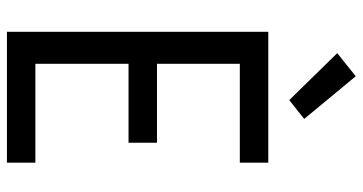

<svg xmlns="http://www.w3.org/2000/svg" viewBox="-260 -760 1021 540"><g transform="rotate(90 250.0 -490.5)"><path d="M70 0V-735H438V-655H160V-422H382V-342H160V-80H438V0ZM262 -794 130 -929 195 -981 315 -836Z"/></g></svg>

Font: Iosevka Curly Medium
Style: Regular
Weight: 500
Monospace: yes
Designer: Belleve Invis
Foundry: Belleve Invis
Version: Version 22.1.2; ttfautohint (v1.8.4)